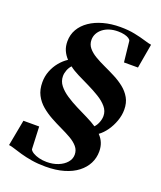

<svg xmlns="http://www.w3.org/2000/svg" viewBox="-165 -925 944 1128"><g transform="rotate(20 307.0 -361.0)"><path d="M523 -92.5Q523 -52 505.5 -17.5Q488 17 454.2 43.2Q420.5 69.5 370.5 84.2Q320.5 99 255 99Q208.5 99 169.2 92.5Q130 86 99.2 77.2Q68.5 68.5 46.5 61.2Q24.5 54 12 53L42.5 -110H141L147 30.5Q151.5 41 166.8 50.2Q182 59.5 204.5 65.2Q227 71 253 71Q292.5 71 324.2 58.2Q356 45.5 375 23.5Q394 1.5 394 -25.5Q394 -53.5 376.5 -74.2Q359 -95 330 -111.8Q301 -128.5 266.2 -144.8Q231.5 -161 197 -180Q162.5 -199 133.5 -223.5Q104.5 -248 87 -281.5Q69.5 -315 69.5 -361.5Q69.5 -398.5 82.5 -431.8Q95.5 -465 117.5 -491.8Q139.5 -518.5 166.5 -536Q147 -556.5 136.2 -581.2Q125.5 -606 125.5 -637Q125.5 -679 145.2 -713Q165 -747 200.8 -771.5Q236.5 -796 285 -809.2Q333.5 -822.5 390.5 -822.5Q441 -822.5 481.2 -814.2Q521.5 -806 550.2 -797Q579 -788 594.5 -786L568 -634H480.5L466.5 -763.5Q465 -771 454.5 -778Q444 -785 426.5 -789.2Q409 -793.5 386 -793.5Q357 -793.5 333.2 -786Q309.5 -778.5 292 -764.8Q274.5 -751 265 -733Q255.5 -715 255.5 -694Q255.5 -665.5 272.8 -644.5Q290 -623.5 318.5 -606.5Q347 -589.5 381.5 -573.8Q416 -558 450.5 -540.2Q485 -522.5 513.5 -499.8Q542 -477 559.5 -446.2Q577 -415.5 577 -373Q577 -337.5 564.2 -302Q551.5 -266.5 530.8 -237Q510 -207.5 484.5 -189Q504 -169 513.5 -145.2Q523 -121.5 523 -92.5ZM475 -296.5Q475 -327.5 454 -352.5Q433 -377.5 399.2 -398Q365.5 -418.5 327.8 -436.8Q290 -455 255.8 -472Q221.5 -489 199 -507Q186 -493.5 178.5 -474Q171 -454.5 171 -436Q171 -404.5 190.8 -379.2Q210.5 -354 242.8 -332.5Q275 -311 312 -292.5Q349 -274 384.2 -256.8Q419.5 -239.5 445.5 -222Q459 -236 467 -256.8Q475 -277.5 475 -296.5Z"/></g></svg>

Font: Merriweather 144pt ExtraBold
Style: Italic
Weight: 800
Italic angle: -7.8°
Version: Version 2.101